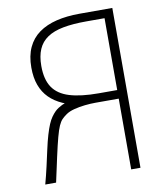

<svg xmlns="http://www.w3.org/2000/svg" viewBox="-81 -780 712 846"><g transform="rotate(-10 275.0 -357.5)"><path d="M479 0V-715H332.5Q275 -715 228.8 -703.8Q182.5 -692.5 149.8 -669Q117 -645.5 99.5 -608Q82 -570.5 82 -518Q82 -472.5 94.5 -438.8Q107 -405 131 -381Q155 -357 190.2 -341.5Q225.5 -326 271.5 -316.5H325H457.5L437.5 -336.5V0ZM457.5 -355H355Q275 -355 224.5 -370.5Q174 -386 150.2 -421.5Q126.5 -457 126.5 -517Q126.5 -561.5 139.8 -592Q153 -622.5 180.8 -641.2Q208.5 -660 251.8 -668.2Q295 -676.5 355 -676.5H457.5L437.5 -696.5V-335ZM333 -316.5 206.5 -340.5Q196.5 -337 187.2 -332.5Q178 -328 169.5 -322.5Q161 -317 154 -310Q145 -301 136.5 -289Q128 -277 120.2 -258.8Q112.5 -240.5 104.5 -213.8Q96.5 -187 88 -148Q82 -120 72.5 -78.2Q63 -36.5 53 0H101.5Q104.5 -14 107.5 -27.8Q110.5 -41.5 113.5 -55.2Q116.5 -69 119.5 -82.8Q122.5 -96.5 125.5 -110.5Q137.5 -165 146 -196.5Q154.5 -228 162 -244.8Q169.5 -261.5 178.2 -270.8Q187 -280 200 -289Q214 -299 237 -305Q260 -311 285.8 -313.8Q311.5 -316.5 333 -316.5Z"/></g></svg>

Font: Russolo 10pt ExtraLight
Style: Regular
Weight: 200
Designer: Micah Stupak-Hahn
Version: Version 1.000